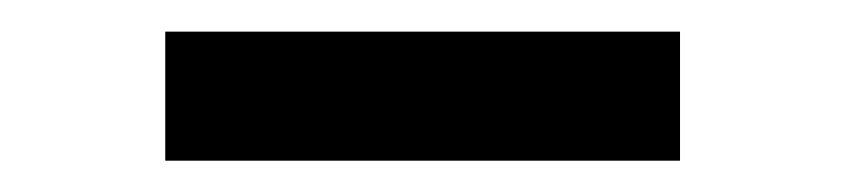

<svg xmlns="http://www.w3.org/2000/svg" viewBox="-20 -731 539 122"><path d="M412.1 -628.9H85V-710.9H412.1Z"/></svg>

Font: Robert Sans Black
Style: Regular
Weight: 900
Designer: Christian Robertson (extended by Adam Twardoch)
Foundry: Google
Version: Version 12.135;April 2, 2019;FontCreator 11.5.0.2425 64-bit;